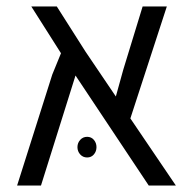

<svg xmlns="http://www.w3.org/2000/svg" viewBox="-20 -575 600 595"><path d="M441 0 214 -341 107 0H33L142 -344L169 -410L77 -555H156L245 -415L339 -276L362 -359L422 -555H497L384 -208L525 0ZM279 -119Q279 -106 271 -96.5Q263 -87 250 -87Q237 -87 228.5 -96.5Q220 -106 220 -119Q220 -132 228.5 -141.5Q237 -151 250 -151Q263 -151 271 -141.5Q279 -132 279 -119Z"/></svg>

Font: Assistant-zap
Style: zap
Weight: 400
Designer: Hebrew By Ben Nathan, Latin by Paul Hunt
Version: Version 2.001